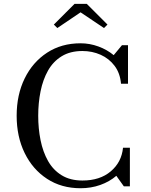

<svg xmlns="http://www.w3.org/2000/svg" viewBox="-20 -990 801 1020"><path d="M408 -924.5 284.5 -841 266 -859.5 376 -969.5H441L551 -859.5L532.5 -841ZM670 -205V0H638L598 -56Q562 -25 513 -7.5Q464 10 408 10Q306.5 10 230 -40Q153.5 -90 111 -177Q68.5 -264 68.5 -375Q68.5 -486.5 111 -573.2Q153.5 -660 230 -710Q306.5 -760 408 -760Q456.5 -760 502.5 -743.2Q548.5 -726.5 584 -697L628 -750H660V-545H623Q618 -601.5 588.8 -640.2Q559.5 -679 514.8 -699Q470 -719 418 -719Q353 -719 307.8 -691.2Q262.5 -663.5 235.2 -615.2Q208 -567 195.5 -505Q183 -443 183 -375Q183 -307 195.5 -245Q208 -183 235.2 -134.8Q262.5 -86.5 307.8 -58.8Q353 -31 418 -31Q511 -31 568.5 -79.8Q626 -128.5 633.5 -205Z"/></svg>

Font: Bodoni* 06pt
Style: Regular
Weight: 400
Version: Version 2.3